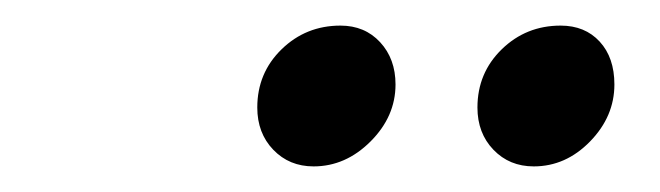

<svg xmlns="http://www.w3.org/2000/svg" viewBox="-20 -754 516 150"><path d="M289 -688Q289 -663 269.5 -643.5Q250 -624 225 -624Q206 -624 193.5 -637Q181 -650 181 -670Q181 -697 200 -715.5Q219 -734 246 -734Q265 -734 277 -721Q289 -708 289 -688ZM460 -688Q460 -663 441 -643.5Q422 -624 397 -624Q378 -624 365.5 -637Q353 -650 353 -670Q353 -697 372 -715.5Q391 -734 418 -734Q437 -734 448.5 -721.5Q460 -709 460 -688Z"/></svg>

Font: Gontserrat
Style: Italic
Weight: 400
Italic angle: -11.3°
Designer: Julieta Ulanovsky
Foundry: Julieta Ulanovsky
Version: Version 6.001